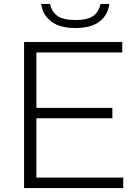

<svg xmlns="http://www.w3.org/2000/svg" viewBox="-20 -953 697 973"><path d="M164.5 -53H604.5V0H102V-740H599.5V-687H164.5V-406.5H549.5V-353.5H164.5ZM189 -933H234Q241 -894 270.8 -872.8Q300.5 -851.5 362.5 -851.5Q424 -851.5 453 -872.8Q482 -894 489 -933H534Q527.5 -878 485.2 -844.5Q443 -811 362.5 -811Q282 -811 238.8 -844.8Q195.5 -878.5 189 -933Z"/></svg>

Font: Encode Sans Expanded Light
Style: Regular
Weight: 300
Width: 7
Designer: Multiple Designers
Foundry: Impallari Type
Version: Version 2.000